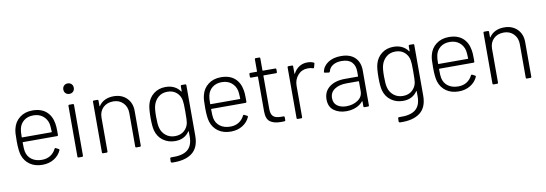

<svg xmlns="http://www.w3.org/2000/svg" viewBox="-64 -1156 5134 1806"><g transform="rotate(-10 2503.5 -253.0)"><path d="M448 -279V-244Q448 -234 438 -234H113Q109 -234 109 -230Q109 -166 114 -145Q124 -96 162.5 -67.5Q201 -39 260 -39Q307 -39 341 -60.5Q375 -82 394 -120Q399 -129 407 -125L432 -112Q441 -107 437 -99Q415 -50 367.5 -21Q320 8 257 8Q186 8 137.5 -26Q89 -60 70 -119Q56 -165 56 -253Q56 -298 57.5 -324.5Q59 -351 65 -373Q80 -436 129.5 -474Q179 -512 251 -512Q334 -512 382.5 -469.5Q431 -427 443 -352Q448 -326 448 -279ZM109 -283Q109 -279 113 -279H392Q396 -279 396 -283Q394 -337 390 -358Q379 -406 342.5 -435.5Q306 -465 251 -465Q197 -465 161 -436.5Q125 -408 115 -361Q109 -339 109 -283Z M572 -655Q572 -677 586 -691Q600 -705 622 -705Q644 -705 658 -691Q672 -677 672 -655Q672 -633 658 -619Q644 -605 622 -605Q600 -605 586 -619Q572 -633 572 -655ZM603 -505H636Q646 -505 646 -495V-11Q646 -1 636 -1H603Q593 -1 593 -11V-495Q593 -505 603 -505Z M1198 -340V-10Q1198 0 1188 0H1155Q1145 0 1145 -10V-330Q1145 -389 1108.5 -426.5Q1072 -464 1015 -464Q954 -464 917 -427.5Q880 -391 880 -332V-10Q880 0 870 0H837Q827 0 827 -10V-494Q827 -504 837 -504H870Q880 -504 880 -494V-444Q880 -441 881.5 -440.5Q883 -440 884 -442Q906 -476 942.5 -493.5Q979 -511 1026 -511Q1103 -511 1150.5 -464Q1198 -417 1198 -340Z M1676 -504H1709Q1719 -504 1719 -494V-11Q1719 102 1651 153Q1583 204 1459 199Q1449 197 1449 188L1450 159Q1450 149 1461 149Q1568 153 1617 113.5Q1666 74 1666 -12V-61Q1666 -63 1664 -64Q1662 -65 1661 -63Q1615 5 1525 5Q1460 5 1411 -30.5Q1362 -66 1345 -128Q1334 -169 1334 -251Q1334 -339 1346 -380Q1362 -439 1409 -475.5Q1456 -512 1522 -512Q1569 -512 1604 -494.5Q1639 -477 1661 -445Q1662 -443 1664 -444Q1666 -445 1666 -447V-494Q1666 -504 1676 -504ZM1666 -252Q1666 -298 1665 -320Q1664 -342 1661 -359Q1653 -405 1619 -435Q1585 -465 1532 -465Q1480 -465 1445 -435Q1410 -405 1397 -359Q1387 -326 1387 -253Q1387 -179 1396 -147Q1407 -101 1443.5 -71Q1480 -41 1532 -41Q1586 -41 1620 -71.5Q1654 -102 1662 -147Q1664 -162 1665 -184Q1666 -206 1666 -252Z M2248 -279V-244Q2248 -234 2238 -234H1913Q1909 -234 1909 -230Q1909 -166 1914 -145Q1924 -96 1962.5 -67.5Q2001 -39 2060 -39Q2107 -39 2141 -60.5Q2175 -82 2194 -120Q2199 -129 2207 -125L2232 -112Q2241 -107 2237 -99Q2215 -50 2167.5 -21Q2120 8 2057 8Q1986 8 1937.5 -26Q1889 -60 1870 -119Q1856 -165 1856 -253Q1856 -298 1857.5 -324.5Q1859 -351 1865 -373Q1880 -436 1929.5 -474Q1979 -512 2051 -512Q2134 -512 2182.5 -469.5Q2231 -427 2243 -352Q2248 -326 2248 -279ZM1909 -283Q1909 -279 1913 -279H2192Q2196 -279 2196 -283Q2194 -337 2190 -358Q2179 -406 2142.5 -435.5Q2106 -465 2051 -465Q1997 -465 1961 -436.5Q1925 -408 1915 -361Q1909 -339 1909 -283Z M2569 -459H2452Q2448 -459 2448 -455V-139Q2448 -88 2471 -67.5Q2494 -47 2545 -47H2568Q2578 -47 2578 -37V-10Q2578 0 2568 0L2537 1Q2468 1 2432 -26Q2396 -53 2396 -125V-455Q2396 -459 2392 -459H2331Q2321 -459 2321 -469V-494Q2321 -504 2331 -504H2392Q2396 -504 2396 -508V-622Q2396 -632 2406 -632H2438Q2448 -632 2448 -622V-508Q2448 -504 2452 -504H2569Q2579 -504 2579 -494V-469Q2579 -459 2569 -459Z M2935 -496Q2939 -495 2940.5 -491Q2942 -487 2940 -483L2931 -451Q2928 -441 2918 -445Q2898 -453 2868 -452Q2812 -451 2775.5 -409.5Q2739 -368 2739 -308V-10Q2739 0 2729 0H2696Q2686 0 2686 -10V-494Q2686 -504 2696 -504H2729Q2739 -504 2739 -494V-426Q2739 -423 2740.5 -422.5Q2742 -422 2743 -424Q2763 -463 2797 -485.5Q2831 -508 2876 -508Q2911 -508 2935 -496Z M3377 -344V-10Q3377 0 3367 0H3334Q3324 0 3324 -10V-56Q3324 -58 3322.5 -59Q3321 -60 3319 -58Q3293 -26 3251.5 -9Q3210 8 3160 8Q3090 8 3042 -27Q2994 -62 2994 -134Q2994 -208 3049 -251Q3104 -294 3200 -294H3320Q3324 -294 3324 -298V-343Q3324 -399 3292.5 -432Q3261 -465 3196 -465Q3145 -465 3112 -444Q3079 -423 3071 -388Q3068 -378 3059 -379L3024 -384Q3013 -386 3015 -392Q3024 -446 3073.5 -479Q3123 -512 3197 -512Q3285 -512 3331 -466.5Q3377 -421 3377 -344ZM3324 -155V-246Q3324 -250 3320 -250H3206Q3134 -250 3090.5 -220Q3047 -190 3047 -137Q3047 -88 3081 -63Q3115 -38 3168 -38Q3231 -38 3277.5 -69Q3324 -100 3324 -155Z M3853 -504H3886Q3896 -504 3896 -494V-11Q3896 102 3828 153Q3760 204 3636 199Q3626 197 3626 188L3627 159Q3627 149 3638 149Q3745 153 3794 113.5Q3843 74 3843 -12V-61Q3843 -63 3841 -64Q3839 -65 3838 -63Q3792 5 3702 5Q3637 5 3588 -30.5Q3539 -66 3522 -128Q3511 -169 3511 -251Q3511 -339 3523 -380Q3539 -439 3586 -475.5Q3633 -512 3699 -512Q3746 -512 3781 -494.5Q3816 -477 3838 -445Q3839 -443 3841 -444Q3843 -445 3843 -447V-494Q3843 -504 3853 -504ZM3843 -252Q3843 -298 3842 -320Q3841 -342 3838 -359Q3830 -405 3796 -435Q3762 -465 3709 -465Q3657 -465 3622 -435Q3587 -405 3574 -359Q3564 -326 3564 -253Q3564 -179 3573 -147Q3584 -101 3620.5 -71Q3657 -41 3709 -41Q3763 -41 3797 -71.5Q3831 -102 3839 -147Q3841 -162 3842 -184Q3843 -206 3843 -252Z M4425 -279V-244Q4425 -234 4415 -234H4090Q4086 -234 4086 -230Q4086 -166 4091 -145Q4101 -96 4139.5 -67.5Q4178 -39 4237 -39Q4284 -39 4318 -60.5Q4352 -82 4371 -120Q4376 -129 4384 -125L4409 -112Q4418 -107 4414 -99Q4392 -50 4344.5 -21Q4297 8 4234 8Q4163 8 4114.5 -26Q4066 -60 4047 -119Q4033 -165 4033 -253Q4033 -298 4034.5 -324.5Q4036 -351 4042 -373Q4057 -436 4106.5 -474Q4156 -512 4228 -512Q4311 -512 4359.5 -469.5Q4408 -427 4420 -352Q4425 -326 4425 -279ZM4086 -283Q4086 -279 4090 -279H4369Q4373 -279 4373 -283Q4371 -337 4367 -358Q4356 -406 4319.5 -435.5Q4283 -465 4228 -465Q4174 -465 4138 -436.5Q4102 -408 4092 -361Q4086 -339 4086 -283Z M4928 -340V-10Q4928 0 4918 0H4885Q4875 0 4875 -10V-330Q4875 -389 4838.5 -426.5Q4802 -464 4745 -464Q4684 -464 4647 -427.5Q4610 -391 4610 -332V-10Q4610 0 4600 0H4567Q4557 0 4557 -10V-494Q4557 -504 4567 -504H4600Q4610 -504 4610 -494V-444Q4610 -441 4611.5 -440.5Q4613 -440 4614 -442Q4636 -476 4672.5 -493.5Q4709 -511 4756 -511Q4833 -511 4880.5 -464Q4928 -417 4928 -340Z"/></g></svg>

Font: Barlow Light
Style: Regular
Weight: 300
Designer: Jeremy Tribby
Foundry: Tribby Type
Version: Version 1.422